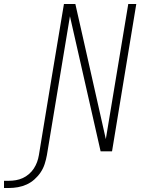

<svg xmlns="http://www.w3.org/2000/svg" viewBox="-184 -755 704 958"><path d="M-164 183V147H-139Q-122 147 -104.5 144Q-87 141 -70.5 133.5Q-54 126 -39.5 113.5Q-25 101 -15 85.5Q-5 70 1 53.5Q7 37 10 19Q41 -169 72 -357.5Q103 -546 135 -735H192L228 -576L344 -61L456 -735H496L375 0H318L165 -674L50 19Q46 41 39 63Q32 85 19 104.5Q6 124 -12 140Q-30 156 -51 165.5Q-72 175 -94.5 179Q-117 183 -139 183Z"/></svg>

Font: Iosevka SS04 Extralight
Style: Italic
Weight: 200
Italic angle: -9°
Monospace: yes
Designer: Belleve Invis
Foundry: Belleve Invis
Version: Version 19.0.0; ttfautohint (v1.8.4)